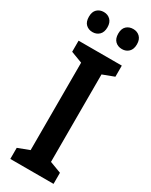

<svg xmlns="http://www.w3.org/2000/svg" viewBox="-233 -957 789 1004"><g transform="rotate(30 161.0 -455.0)"><path d="M292 0H31V-67L100 -93V-621L31 -647V-714H292V-647L223 -621V-93L292 -67ZM15 -850Q15 -880 31 -895Q47 -910 71 -910Q95 -910 111 -894.5Q127 -879 127 -850Q127 -820 111 -804.5Q95 -789 71 -789Q47 -789 31 -804Q15 -819 15 -850ZM192 -850Q192 -880 208 -895Q224 -910 249 -910Q273 -910 289 -894.5Q305 -879 305 -850Q305 -820 289 -804.5Q273 -789 249 -789Q224 -789 208 -804.5Q192 -820 192 -850Z"/></g></svg>

Font: Avrile Sans Condensed SemiBold
Style: Regular
Weight: 600
Width: 3
Designer: Monotype Design Team
Foundry: Monotype Imaging Inc.
Version: Version 2.001;September 10, 2019;FontCreator 11.5.0.2425 64-